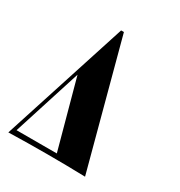

<svg xmlns="http://www.w3.org/2000/svg" viewBox="-171 -840 897 958"><g transform="rotate(30 278.0 -361.0)"><path d="M458 0Q348 -3 238 -3Q127 -3 16 0L249 -722H265ZM46 -30H278L171 -422Z"/></g></svg>

Font: Playfair Display SC Black
Style: Italic
Weight: 900
Italic angle: -14°
Designer: Claus Eggers Sørensen
Foundry: Claus Eggers Sørensen
Version: Version 1.200; ttfautohint (v1.6)